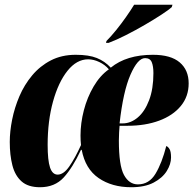

<svg xmlns="http://www.w3.org/2000/svg" viewBox="-20 -776 812 806"><path d="M148 10Q98 10 70.5 -14.5Q43 -39 32 -82Q21 -125 21 -180Q21 -224 31 -274Q41 -324 61.5 -372Q82 -420 115 -459.5Q148 -499 193.5 -522.5Q239 -546 298 -546Q353 -546 386.5 -532.5Q420 -519 445 -492Q511 -546 622 -546Q697 -546 734.5 -514Q772 -482 772 -426Q772 -371 739 -331Q706 -291 648 -269.5Q590 -248 515 -248H482Q481 -237 480 -220Q479 -203 479 -186Q479 -81 500.5 -41.5Q522 -2 559 -2Q606 -2 633 -47Q660 -92 678 -163Q686 -160 692 -149.5Q698 -139 698 -115Q698 -87 680 -58Q662 -29 625 -9.5Q588 10 531 10Q450 10 394 -28.5Q338 -67 323 -147H320Q285 -72 247.5 -31Q210 10 148 10ZM495 -258Q529 -258 558.5 -283Q588 -308 606 -355.5Q624 -403 624 -469Q624 -498 617 -515Q610 -532 589 -532Q558 -532 527.5 -462Q497 -392 482 -258ZM222 -43Q247 -43 271 -77.5Q295 -112 320 -167Q319 -177 318.5 -186Q318 -195 318 -207Q318 -259 332 -313Q346 -367 373 -413Q400 -459 437 -485Q421 -504 397 -515.5Q373 -527 350 -527Q302 -527 263.5 -479Q225 -431 202.5 -349.5Q180 -268 180 -168Q180 -103 190 -73Q200 -43 222 -43ZM427 -604Q446 -623 467.5 -649.5Q489 -676 509 -704.5Q529 -733 543 -756H704L701 -746Q689 -735 658.5 -715Q628 -695 588.5 -672Q549 -649 508.5 -628.5Q468 -608 436 -596H425Z"/></svg>

Font: Noto Serif Display ExtraCondensed Black
Style: Italic
Weight: 900
Width: 2
Italic angle: -12°
Designer: Monotype Design Team
Foundry: Monotype Imaging Inc.
Version: Version 2.009